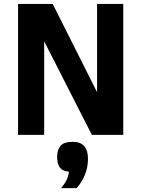

<svg xmlns="http://www.w3.org/2000/svg" viewBox="-20 -696 729 991"><path d="M454.1 0 208 -482.9V0H73.2V-675.8H252L481 -220.2V-675.8H616.2V0ZM294.9 274.9Q317.9 248 325.9 228.5Q334 209 335.9 189.9Q303.7 188 289.3 169.4Q274.9 150.9 274.9 113.8Q274.9 78.1 292 57.1Q309.1 36.1 356 36.1Q434.1 36.1 434.1 124Q434.1 207 376 274.9Z"/></svg>

Font: Clear Sans
Style: Bold
Weight: 700
Foundry: Intel Corporation
Version: Version 1.00